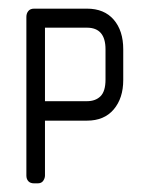

<svg xmlns="http://www.w3.org/2000/svg" viewBox="-20 -424 343 444"><path d="M181 -145H84V-18Q84 -12 80 -6Q76 0 67 0H59Q50 0 45.5 -5Q41 -10 41 -18V-385Q41 -393 45.5 -398.5Q50 -404 59 -404H181Q221 -404 243 -378.5Q265 -353 265 -310V-239Q265 -197 243 -171Q221 -145 181 -145ZM224 -310Q224 -360 181 -360H84V-190H181Q201 -190 212.5 -201.5Q224 -213 224 -240Z"/></svg>

Font: Chathura
Style: Bold
Weight: 700
Designer: Appaji Ambarisha Darbha
Foundry: Aditya Fonts
Version: Version 1.002 2016